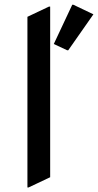

<svg xmlns="http://www.w3.org/2000/svg" viewBox="-20 -785 421 824"><path d="M290 -764.6H294.9L380.9 -723.6L272.9 -569.3H268.1L210.9 -596.2ZM97.7 19.5V-712.9L190.4 -756.8H195.3V-24.4L102.5 19.5Z"/></svg>

Font: Nova Oval
Style: Book
Weight: 400
Version: Version 2.000